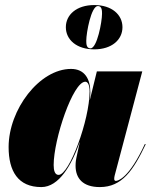

<svg xmlns="http://www.w3.org/2000/svg" viewBox="-20 -750 612 780"><path d="M247.5 -639.5C247.5 -588.5 291.5 -549.5 363 -549.5C434 -549.5 477.5 -588.5 477.5 -639.5C477.5 -690.5 434 -729.5 363 -729.5C291.5 -729.5 247.5 -690.5 247.5 -639.5ZM330.5 -585C330.5 -617 350.5 -725.5 377.5 -725.5C394.5 -725.5 394.5 -706 394.5 -694C394.5 -662 374.5 -553.5 347.5 -553.5C330.5 -553.5 330.5 -573 330.5 -585ZM347 -375C347 -428.5 324.5 -470 268.5 -470C140.5 -470 15 -305.5 15 -152.5C15 -55 53 10 148 10C220 10 271.5 -80.5 304.5 -174.5L290.5 -110C289 -103 287 -92.5 287 -76.5C287 -25.5 316.5 10 385.5 10C476 10 521.5 -58 572 -164L568.5 -165C504 -25.5 459 -15 450.5 -15C446.5 -15 444 -18 444 -23C444 -27.5 444.5 -32 446 -37.5L558 -460H373.5L344.5 -342C346.5 -356 347 -367.5 347 -375ZM344 -378.5C344 -263.5 262 -39.5 218 -39.5C203 -39.5 198 -57 198 -79.5C198 -184.5 276.5 -418 326.5 -418C336.5 -418 344 -405.5 344 -378.5Z"/></svg>

Font: Bodoni* 48pt Fatface
Style: Italic
Weight: 900
Italic angle: -13°
Version: Version 2.3